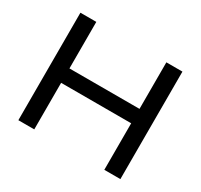

<svg xmlns="http://www.w3.org/2000/svg" viewBox="-138 -826 1049 1004"><g transform="rotate(30 387.0 -324.5)"><path d="M598 -649H695V0H598V-281H175V0H79V-649H175V-368H598Z"/></g></svg>

Font: Syne Med Modified
Style: Regular
Weight: 500
Designer: Lucas Descroix
Foundry: Bonjour Monde
Version: Version 2.200